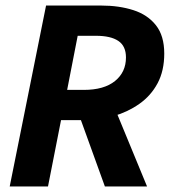

<svg xmlns="http://www.w3.org/2000/svg" viewBox="-20 -672 640 692"><path d="M15 0 146 -652H345Q409 -652 460.5 -635.5Q512 -619 542 -581Q572 -543 572 -479Q572 -417 548 -372Q524 -327 482 -297.5Q440 -268 389 -253.5Q338 -239 284 -239H200L153 0ZM222 -348H282Q355 -348 394.5 -380Q434 -412 434 -465Q434 -506 406.5 -524.5Q379 -543 326 -543H260ZM263 -263 378 -320 510 0H358Z"/></svg>

Font: Source Code Pro ExtraLight
Style: Bold Italic
Weight: 700
Italic angle: -11°
Monospace: yes
Version: Version 1.016;hotconv 1.0.116;makeotfexe 2.5.65601